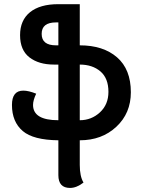

<svg xmlns="http://www.w3.org/2000/svg" viewBox="-20 -671 688 925"><path d="M261.2 -452.6V-563H249.5Q180.7 -563 180.7 -507.8Q180.7 -452.6 249.5 -452.6ZM317.4 234.4Q261.2 234.4 261.2 172.9V4.9Q140.1 3.4 89.8 -39.6Q37.6 -84 37.6 -165.5Q37.6 -234.4 92.3 -234.4Q117.7 -234.4 154.3 -219.7Q139.2 -187.5 139.2 -165.5Q139.2 -91.8 261.2 -91.8V-359.9H239.7Q166.5 -359.9 121.6 -394.8Q76.7 -429.7 76.7 -501.5Q76.7 -573.2 124.5 -612.1Q172.4 -650.9 261.2 -650.9H364.3V-452.6Q477.5 -452.6 543.9 -394.8Q610.4 -336.9 610.4 -226.6Q610.4 -125.5 540.5 -60.3Q470.7 4.9 364.3 4.9V123.5Q364.3 178.7 382.3 208.5Q349.1 234.4 317.4 234.4ZM364.3 -91.8Q420.4 -91.8 461.4 -129.6Q502.4 -167.5 502.4 -228.5Q502.4 -293.9 463.9 -326.9Q425.3 -359.9 364.3 -359.9Z"/></svg>

Font: ALMAS
Style: Bold
Weight: 700
Designer: ALMAS Font/ by Husham Jawad Kadhim, derived from the Bainsely font by/ Paul James MIller
Foundry: High-Logic / Made with FontCreator
Version: Version 1.411;September 19, 2021;FontCreator 14.0.0.2814 32-